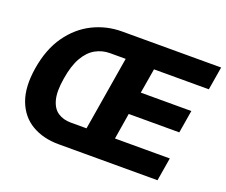

<svg xmlns="http://www.w3.org/2000/svg" viewBox="-119 -911 1285 1094"><g transform="rotate(20 524.0 -364.0)"><path d="M328.1 0Q233.4 0 164.6 -40.5Q95.7 -81.1 65.4 -161.9Q35.2 -242.7 54.7 -362.3Q74.7 -483.4 132.1 -564.5Q189.5 -645.5 271.7 -686.5Q354 -727.5 448.2 -727.5H608.4L584.5 -587.9H425.3Q378.4 -587.9 338.1 -565.4Q297.9 -543 269.3 -493.4Q240.7 -443.8 227.5 -362.3Q213.9 -281.2 226.6 -232.2Q239.3 -183.1 272 -161.4Q304.7 -139.6 351.6 -139.6H511.7L487.3 0ZM422.9 0 543.5 -727.5H1048.3L1024.9 -586.9H692.4L667 -436.5H973.6L950.7 -298.8H644L618.2 -140.6H950.7L927.2 0Z"/></g></svg>

Font: Inter ExtraBold
Style: Italic
Weight: 800
Italic angle: -9.3988°
Designer: Rasmus Andersson
Foundry: rsms
Version: Version 4.001;git-66647c0bb